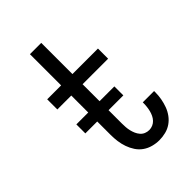

<svg xmlns="http://www.w3.org/2000/svg" viewBox="-218 -831 936 936"><g transform="rotate(-45 250.0 -363.5)"><path d="M316 8Q294 8 271.5 2Q249 -4 230.5 -17Q212 -30 199.5 -49Q187 -68 179.5 -89.5Q172 -111 169 -133.5Q166 -156 166 -179V-450H70V-520H166V-735H244V-520H420V-450H244V-179Q244 -166 245 -153Q246 -140 249 -127.5Q252 -115 257 -103.5Q262 -92 270.5 -82Q279 -72 291 -67Q303 -62 316 -62Q329 -62 340.5 -67Q352 -72 360.5 -81Q369 -90 374.5 -101.5Q380 -113 383 -125Q386 -137 387.5 -149.5Q389 -162 389 -174V-180H467V-171Q467 -149 463 -127Q459 -105 451.5 -84.5Q444 -64 431 -46Q418 -28 400 -15.5Q382 -3 360 2.5Q338 8 316 8ZM84 -271V-333H346V-271Z"/></g></svg>

Font: Iosevka Term Curly
Style: Regular
Weight: 400
Designer: Belleve Invis
Foundry: Belleve Invis
Version: Version 32.3.0